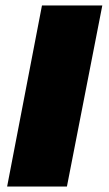

<svg xmlns="http://www.w3.org/2000/svg" viewBox="-20 -680 398 700"><path d="M6 0 133 -660H353L224 0Z"/></svg>

Font: Sansita One
Style: Regular
Weight: 400
Version: Version 1.002